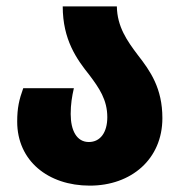

<svg xmlns="http://www.w3.org/2000/svg" viewBox="-20 -573 570 603"><path d="M262 10C392 10 490 -73 490 -202C490 -296 452 -350 413 -400C379 -445 348 -489 347 -553H177C177 -448 221 -387 261 -337C291 -297 317 -260 317 -205C317 -157 295 -127 259 -127C221 -127 202 -163 202 -215C202 -245 206 -270 212 -296H53C40 -260 34 -234 34 -191C34 -68 131 10 262 10Z"/></svg>

Font: Noto Sans Georgian Condensed Black
Style: Regular
Weight: 900
Width: 3
Designer: Monotype Design Team, Akaki Razmadze
Foundry: Google LLC
Version: Version 2.005